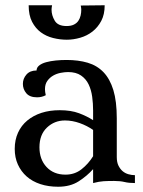

<svg xmlns="http://www.w3.org/2000/svg" viewBox="-20 -696 545 730"><path d="M424 -99Q424 -79 430.5 -66Q437 -53 446.5 -45Q456 -37 468.5 -33.5Q481 -30 493 -30V0Q470 0 453.5 -4Q437 -8 414 -8Q391 -8 374 -7Q357 -6 334 0V-53Q311 -27 279 -6.5Q247 14 201 14Q164 14 133.5 4Q103 -6 81.5 -25Q60 -44 48 -70.5Q36 -97 36 -130Q36 -164 48.5 -191.5Q61 -219 84 -238Q107 -257 138 -267Q169 -277 207 -277Q250 -277 280.5 -265.5Q311 -254 334 -239V-276Q334 -302 330.5 -328Q327 -354 317 -375Q307 -396 288 -409Q269 -422 239 -422Q226 -422 210.5 -419Q195 -416 182 -408.5Q169 -401 160 -388.5Q151 -376 151 -357Q151 -347 154 -334Q139 -326 121 -326Q93 -326 80 -341.5Q67 -357 67 -377Q67 -397 80.5 -412.5Q94 -428 119 -428Q119 -439 129 -447Q139 -455 155.5 -459.5Q172 -464 192 -466Q212 -468 233 -468Q278 -468 313.5 -457.5Q349 -447 373.5 -421.5Q398 -396 411 -353.5Q424 -311 424 -246ZM229 -32Q264 -32 290 -52.5Q316 -73 334 -102V-202Q311 -218 283 -228Q255 -238 227 -238Q187 -238 158.5 -211Q130 -184 130 -136Q130 -90 157 -61Q184 -32 229 -32ZM378 -676Q378 -641 365 -616.5Q352 -592 331.5 -576Q311 -560 285 -552.5Q259 -545 234 -545Q208 -545 182 -551.5Q156 -558 135.5 -573Q115 -588 102 -613Q89 -638 89 -676H178Q176 -666 176 -659Q176 -638 188 -617.5Q200 -597 233 -597Q250 -597 261 -602.5Q272 -608 278 -617Q284 -626 286.5 -637Q289 -648 289 -659Q289 -665 287 -675Z"/></svg>

Font: Milonga
Style: Regular
Weight: 400
Designer: Pablo Impallari, Brenda Gallo, Rodrigo Fuenzalida
Foundry: Pablo Impallari, Brenda Gallo, Rodrigo Fuenzalida
Version: Version 1.000; ttfautohint (v0.93) -l 8 -r 50 -G 200 -x 14 -